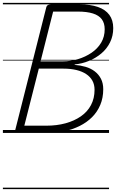

<svg xmlns="http://www.w3.org/2000/svg" viewBox="-20 -918 802 1326"><path d="M108 0Q80 0 85 -19L300 -869Q305 -888 333 -888H529Q604 -888 656 -870Q708 -852 735 -815.5Q762 -779 762 -724Q762 -670 740 -625.5Q718 -581 680 -549Q642 -517 594.5 -497.5Q547 -478 496 -473L495 -470Q535 -467 571 -456.5Q607 -446 634.5 -425Q662 -404 677.5 -373.5Q693 -343 693 -302Q693 -242 672.5 -193.5Q652 -145 616 -109Q580 -73 531 -48.5Q482 -24 424.5 -12Q367 0 304 0ZM148 -50H300Q372 -50 432.5 -66.5Q493 -83 538.5 -114.5Q584 -146 608.5 -192.5Q633 -239 633 -298Q633 -334 618 -361Q603 -388 575 -406.5Q547 -425 507.5 -434.5Q468 -444 419 -444H248ZM260 -494H413Q467 -494 518.5 -509.5Q570 -525 612 -553.5Q654 -582 678.5 -623Q703 -664 703 -716Q703 -758 683 -785Q663 -812 621.5 -825Q580 -838 518 -838H347ZM0 378H733V388H0ZM0 -20H733V0H0ZM0 -505H733V-500H0ZM0 -898H733V-888H0Z"/></svg>

Font: Playwrite DE SAS Guides
Style: Regular
Weight: 400
Designer: Veronika Burian, José Scaglione
Foundry: TypeTogether
Version: Version 1.003